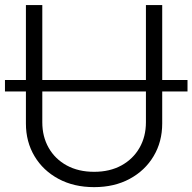

<svg xmlns="http://www.w3.org/2000/svg" viewBox="-43 -748 780 778"><path d="M716.8 -423.8V-377.4H614.3V-247.6Q614.3 -173.3 579.3 -115Q544.4 -56.6 482.4 -23.2Q420.4 10.3 338.4 10.3Q256.3 10.3 194.1 -23.2Q131.8 -56.6 96.9 -115Q62 -173.3 62 -247.6V-377.4H-22.9V-423.8H62V-727.5H128.4V-423.8H548.3V-727.5H614.3V-423.8ZM548.3 -377.4H128.4V-252.4Q128.4 -194.3 154.3 -148.9Q180.2 -103.5 227.5 -77.6Q274.9 -51.8 338.4 -51.8Q401.9 -51.8 449 -77.6Q496.1 -103.5 522.2 -148.9Q548.3 -194.3 548.3 -252.4Z"/></svg>

Font: Inter Display Light
Style: Regular
Weight: 300
Designer: Rasmus Andersson
Foundry: rsms
Version: Version 4.000;git-a52131595